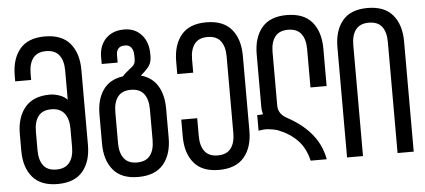

<svg xmlns="http://www.w3.org/2000/svg" viewBox="-49 -813 2047 924"><g transform="rotate(-5 974.5 -351.0)"><path d="M279 -254Q279 -302 258 -328.5Q237 -355 195 -355Q152 -355 132 -328.5Q112 -302 112 -254V-165Q112 -117 132 -90.5Q152 -64 195 -64Q237 -64 258 -90.5Q279 -117 279 -165ZM194 -707Q276 -707 316 -659.5Q356 -612 356 -531V-169Q356 -88 316 -41Q276 6 195 6Q114 6 74 -41Q34 -88 34 -169V-250Q34 -330 74 -378Q114 -426 195 -426Q215 -426 239 -418Q263 -410 278 -394V-535Q278 -583 257.5 -609.5Q237 -636 194 -636Q152 -636 131.5 -609.5Q111 -583 111 -535V-504H34V-531Q34 -612 73.5 -659.5Q113 -707 194 -707Z M668 -314Q668 -362 647.5 -388.5Q627 -415 584 -415Q542 -415 521.5 -388.5Q501 -362 501 -314V-165Q501 -117 521.5 -90.5Q542 -64 584 -64Q627 -64 647.5 -90.5Q668 -117 668 -165ZM639 -479Q693 -464 719.5 -420Q746 -376 746 -310V-169Q746 -89 706 -41.5Q666 6 584 6Q503 6 463.5 -41.5Q424 -89 424 -169V-310Q424 -382 456 -428Q488 -474 553 -483Q561 -493 570.5 -500.5Q580 -508 588 -515Q607 -529 611.5 -538.5Q616 -548 616 -564V-574Q616 -595 611 -606.5Q606 -618 599 -623Q592 -628 585.5 -629Q579 -630 575 -630Q570 -630 562.5 -629Q555 -628 548.5 -623.5Q542 -619 537.5 -610.5Q533 -602 533 -587V-551H456V-587Q456 -608 462.5 -629Q469 -650 483.5 -667.5Q498 -685 521 -696Q544 -707 578 -707Q630 -707 662 -671Q693 -636 693 -579V-564Q692 -533 674 -513Q656 -493 639 -479Z M974 -707Q1056 -707 1096 -659.5Q1136 -612 1136 -531V-169Q1136 -89 1096 -41.5Q1056 6 974 6Q893 6 853.5 -41.5Q814 -89 814 -169V-251H891V-165Q891 -117 911.5 -90.5Q932 -64 974 -64Q1017 -64 1037.5 -90.5Q1058 -117 1058 -165V-535Q1058 -583 1037.5 -609.5Q1017 -636 974 -636Q932 -636 911.5 -609.5Q891 -583 891 -535V-471H814V-531Q814 -612 853.5 -659.5Q893 -707 974 -707Z M1322 -215Q1364 -192 1394 -167Q1424 -142 1444.5 -115Q1465 -88 1477 -59.5Q1489 -31 1495 0H1417Q1403 -61 1366.5 -99Q1330 -137 1274 -159Q1262 -163 1248.5 -165.5Q1235 -168 1222 -169H1213Q1205 -169 1198 -168Q1187 -167 1180 -165V-241H1190Q1195 -241 1199 -241.5Q1203 -242 1208 -242Q1206 -251 1204.5 -259.5Q1203 -268 1203 -277V-532Q1203 -613 1242.5 -660.5Q1282 -708 1363 -708Q1445 -708 1485 -660.5Q1525 -613 1525 -532V-351H1447V-536Q1447 -584 1426.5 -610.5Q1406 -637 1363 -637Q1321 -637 1300.5 -610.5Q1280 -584 1280 -536V-277Q1280 -257 1291 -241Q1302 -225 1322 -215Z M1593 0V-532Q1593 -613 1632.5 -660.5Q1672 -708 1753 -708Q1835 -708 1875 -660.5Q1915 -613 1915 -532V0H1837V-536Q1837 -584 1817 -610.5Q1797 -637 1753 -637Q1711 -637 1690.5 -610.5Q1670 -584 1670 -536V0Z"/></g></svg>

Font: Bebas Neue Regular
Style: Regular
Weight: 400
Designer: Ryoichi Tsunekawa & LGV (GE)
Foundry: Free Software Foundation, Inc.
Version: Version 1.003 August 13, 2016